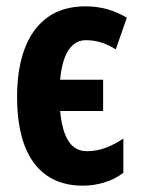

<svg xmlns="http://www.w3.org/2000/svg" viewBox="-20 -577 446 607"><path d="M242 10Q174 10 127.5 -22.5Q81 -55 57.5 -117.5Q34 -180 34 -271Q34 -359 58 -423Q82 -487 130 -522Q178 -557 251 -557Q286 -557 318.5 -548Q351 -539 381 -521L346 -421Q324 -435 300.5 -442.5Q277 -450 251 -450Q229 -450 212 -436Q195 -422 184.5 -394.5Q174 -367 170 -325H306V-226H170Q174 -184 184.5 -155.5Q195 -127 212.5 -113Q230 -99 255 -99Q285 -99 313.5 -109.5Q342 -120 370 -139V-31Q345 -11 311 -0.5Q277 10 242 10Z"/></svg>

Font: Noto Sans Display ExtraCondensed
Style: Bold
Weight: 700
Width: 2
Designer: Monotype Design Team
Foundry: Monotype Imaging Inc.
Version: Version 2.003